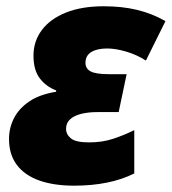

<svg xmlns="http://www.w3.org/2000/svg" viewBox="-20 -583 548 613"><path d="M216.8 9.8Q151.9 9.8 105.2 -6.8Q58.6 -23.4 33.7 -56.6Q8.8 -89.8 8.8 -139.2Q8.8 -174.8 24.7 -205.8Q40.5 -236.8 73.7 -259.3Q106.9 -281.7 159.2 -290V-294.4Q127 -306.6 106.9 -333Q86.9 -359.4 86.9 -405.3Q86.9 -451.7 113.8 -487.3Q140.6 -522.9 190.9 -543Q241.2 -563 311 -563Q369.6 -563 417.5 -551.5Q465.3 -540 508.3 -515.6L445.8 -389.6Q417 -408.2 383.1 -418.2Q349.1 -428.2 322.3 -428.2Q289.6 -428.2 271.2 -416.7Q252.9 -405.3 252.9 -382.3Q252.9 -363.8 269.5 -355Q286.1 -346.2 327.1 -346.2H384.3L358.9 -225.1H290.5Q260.7 -225.1 238.3 -219.2Q215.8 -213.4 203.4 -201.7Q190.9 -189.9 190.9 -171.9Q190.9 -153.8 206.5 -141.1Q222.2 -128.4 264.6 -128.4Q306.6 -128.4 341.3 -139.9Q376 -151.4 408.7 -167.5V-29.3Q370.1 -9.8 321.8 0Q273.4 9.8 216.8 9.8Z"/></svg>

Font: Open Sans SemiCondensed ExtraBold
Style: Italic
Weight: 800
Width: 4
Italic angle: -12°
Designer: Monotype Design Team
Foundry: Monotype Imaging Inc.
Version: Version 3.003